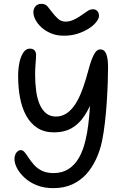

<svg xmlns="http://www.w3.org/2000/svg" viewBox="-20 -967 653 995"><path d="M311 -782Q274 -782 245 -794Q216 -806 195 -825Q174 -844 163.5 -865Q153 -886 153 -903Q153 -922 164 -934.5Q175 -947 195 -947Q215 -947 226 -934Q237 -921 249 -905Q263 -886 280 -870.5Q297 -855 319 -855Q340 -855 360.5 -864Q381 -873 402 -888Q418 -899 432.5 -909Q447 -919 461 -919Q477 -919 485 -909Q493 -899 493 -885Q493 -871 479 -853Q465 -835 440 -819Q415 -803 382.5 -792.5Q350 -782 311 -782ZM256 8Q209 8 172 -6.5Q135 -21 109 -44.5Q83 -68 69 -94Q55 -120 55 -143Q55 -155 59 -165.5Q63 -176 71 -182.5Q79 -189 88 -189Q99 -189 108.5 -177Q118 -165 129.5 -147.5Q141 -130 157 -112Q173 -94 197.5 -82Q222 -70 258 -70Q302 -70 335 -91Q368 -112 390 -151Q412 -190 424 -244Q432 -278 437 -317.5Q442 -357 445 -397.5Q448 -438 449.5 -475Q451 -512 452 -542Q453 -572 454 -591L469 -475Q446 -409 417 -366Q388 -323 350 -302Q312 -281 260 -281Q209 -281 173 -304.5Q137 -328 115 -369Q93 -410 83.5 -462Q74 -514 74 -571Q74 -612 81 -644Q88 -676 101.5 -695.5Q115 -715 134 -715Q152 -715 159.5 -705.5Q167 -696 167 -683Q167 -666 164.5 -639.5Q162 -613 162 -581Q162 -535 167.5 -495Q173 -455 186 -425.5Q199 -396 219.5 -379.5Q240 -363 270 -363Q297 -363 320 -376.5Q343 -390 362 -415.5Q381 -441 396.5 -477Q412 -513 425 -557Q435 -594 445.5 -629.5Q456 -665 469 -688Q482 -711 499 -711Q522 -711 531 -686.5Q540 -662 540 -618Q540 -588 538.5 -542Q537 -496 533.5 -441.5Q530 -387 524 -334Q518 -281 509 -237Q499 -188 478.5 -143.5Q458 -99 427.5 -65Q397 -31 354.5 -11.5Q312 8 256 8Z"/></svg>

Font: Shantell Sans
Style: Regular
Weight: 400
Designer: Stephen Nixon, Anya Danilova, Shantell Martin
Foundry: Arrow Type
Version: Version 1.008;[ac192a2d6]